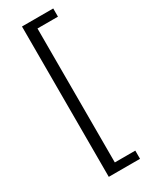

<svg xmlns="http://www.w3.org/2000/svg" viewBox="-222 -753 747 951"><g transform="rotate(-30 151.5 -278.0)"><path d="M94.2 -708H272.9V-661.1H155.8V105H272.9V151.9H94.2Z"/></g></svg>

Font: SourceSansPro-Regular
Style: Regular
Weight: 400
Designer: Paul D. Hunt
Foundry: Adobe Systems Incorporated
Version: Version 1.050;PS Version 1.000;hotconv 1.0.70;makeotf.lib2.5